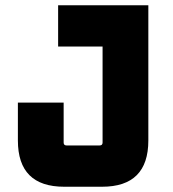

<svg xmlns="http://www.w3.org/2000/svg" viewBox="-20 -710 656 730"><path d="M48 -176V-320H222V-168Q222 -157 233 -157H359Q370 -157 370 -168V-533H201V-690H544V-176Q544 0 368 0H224Q48 0 48 -176Z"/></svg>

Font: Oxanium ExtraBold
Style: Regular
Weight: 800
Designer: Severin Meyer
Version: Version 2.000